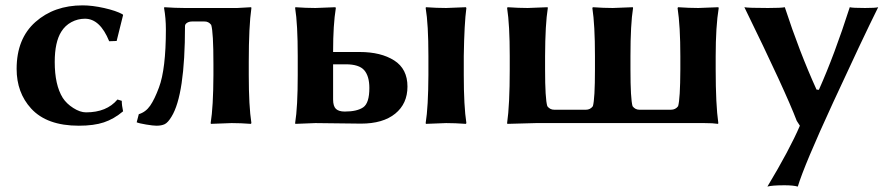

<svg xmlns="http://www.w3.org/2000/svg" viewBox="-20 -459 3314 716"><path d="M296.9 -389.2Q270 -389.2 246.3 -376.5Q222.7 -363.8 208.5 -340.8Q184.1 -301.8 184.1 -228Q184.1 -142.1 213.9 -94.2Q228 -72.3 253.4 -56.2Q278.8 -40 300.8 -40Q377.9 -40 418 -87.9L434.1 -83Q434.1 -65.9 439 -43.9Q404.8 -15.1 367.4 -2.7Q330.1 9.8 273.9 9.8Q154.8 9.8 96.2 -54.2Q42 -113.3 42 -202.1Q42 -314.9 112.1 -377Q182.1 -439 288.1 -439Q324.2 -439 368.7 -429Q413.1 -418.9 437 -405.8L439 -402.8L415 -306.2L387.2 -305.2Q353 -389.2 296.9 -389.2Z M598.6 -349.1Q598.6 -391.1 591.8 -429.2L592.8 -432.1Q634.8 -429.2 668.5 -429.2H864.7Q864.7 -429.2 916.5 -432.1L917.5 -429.2Q907.7 -361.3 907.7 -229V-179.2Q907.7 -63 917.5 0L915.5 2.9Q877.4 0 843.8 0Q843.8 0 766.6 2.9L765.6 0Q775.4 -60.1 775.9 -179.2V-220.2Q775.9 -339.4 767.6 -366.2Q757.8 -379.4 741.7 -378.9H696.8Q685.5 -378.9 677.7 -374Q669.9 -369.1 669.9 -361.8Q669.9 -105 619.6 -23.9Q606.4 -2 594.5 3.9Q582.5 9.8 563.5 9.8Q551.3 9.8 524.9 5.4Q498.5 1 489.7 -2.9L497.6 -33.2Q523.4 -41 540 -64.9Q556.6 -88.9 572.8 -132.8Q598.6 -201.2 598.6 -349.1Z M1577.6 -250Q1577.6 -369.1 1567.4 -429.2L1568.4 -432.1Q1608.4 -429.2 1643.6 -429.2Q1643.6 -429.2 1717.3 -432.1L1719.2 -429.2Q1711.4 -372.1 1709.5 -250V-179.2Q1709.5 -63 1719.2 0L1717.3 2.9Q1677.2 0 1643.6 0Q1643.6 0 1568.4 2.9L1567.4 0Q1577.1 -60.1 1577.6 -179.2ZM1357.4 -130.9Q1357.4 -174.8 1338.4 -197Q1319.3 -219.2 1269.5 -219.2H1222.2V-87.9Q1222.2 -63 1232.7 -53Q1243.2 -43 1265.6 -43Q1311.5 -43 1334.5 -58.8Q1357.4 -74.7 1357.4 -130.9ZM1222.2 -268.1V-265.1H1321.3Q1400.4 -265.1 1450 -233.6Q1499.5 -202.1 1499.5 -136.2Q1499.5 -72.3 1453.9 -35.2Q1408.2 2 1326.2 2Q1293 2 1241.2 1Q1189.5 0 1156.2 0L1081.5 2.9L1080.6 0Q1090.3 -60.1 1090.3 -179.2V-250Q1090.3 -369.1 1080.6 -429.2L1081.5 -432.1Q1121.6 -429.2 1156.2 -429.2L1230.5 -432.1L1232.4 -429.2Q1222.2 -366.2 1222.2 -268.1Z M2648.9 -200.2Q2648.9 -68.4 2658.7 0L2657.7 2.9Q2639.6 0 2606 0H1979Q1979 0 1872.1 2.9L1871.1 0Q1880.9 -67.9 1880.9 -200.2V-250Q1880.9 -366.2 1871.1 -429.2L1873 -432.1Q1914.1 -429.2 1947.8 -429.2Q1947.8 -429.2 2022 -432.1L2022.9 -429.2Q2013.2 -369.1 2012.7 -250V-200.2Q2012.7 -90.3 2021 -63Q2030.8 -49.8 2046.9 -49.8H2165Q2181.2 -49.8 2190.9 -63Q2198.7 -89.8 2198.7 -200.2V-250Q2198.7 -366.2 2189 -429.2L2190.9 -432.1Q2231 -429.2 2265.1 -429.2Q2265.1 -429.2 2339.8 -432.1L2340.8 -429.2Q2331.1 -369.1 2331.1 -250V-200.2Q2331.1 -90.3 2338.9 -63Q2348.6 -49.8 2364.7 -49.8H2481.9Q2499 -49.8 2508.8 -63Q2516.6 -89.8 2517.1 -200.2V-249Q2517.1 -361.8 2506.8 -429.2L2508.8 -432.1Q2549.8 -429.2 2584 -429.2Q2584 -429.2 2658.7 -432.1L2660.2 -429.2Q2648.9 -360.4 2648.9 -249Z M2755.9 -432.1Q2770 -429.2 2843.8 -429.2Q2893.6 -429.2 2906.7 -432.1Q2960.9 -266.1 3024.9 -125L3033.7 -124Q3091.8 -253.9 3148.9 -432.1Q3158.7 -429.2 3206.1 -429.2Q3245.1 -429.2 3254.9 -432.1Q3194.8 -311 3086.9 -76.9Q2979 157.2 2955.1 236.8Q2938 231.9 2905.8 231.9Q2858.9 231.9 2841.8 236.8Q2924.8 98.6 2962.9 9.8L2951.2 -8.3Q2909.7 -117.7 2755.9 -432.1Z"/></svg>

Font: Linux Biolinum O
Style: Bold
Weight: 700
Designer: Philipp H. Poll
Foundry: Philipp H. Poll
Version: Version 1.3.2